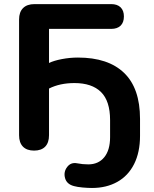

<svg xmlns="http://www.w3.org/2000/svg" viewBox="-20 -725 752 935"><path d="M340.2 181.2Q304.9 172 296.8 142.3Q288.6 112.7 306.9 88.4Q325.1 64.1 356 70.3Q382.5 75.5 409.7 75.5Q459.2 75.5 487.6 40.9Q516.1 6.2 516.1 -57.5V-140Q516.1 -233.3 471.8 -276.9Q427.6 -320.5 342.5 -320.5Q271.4 -320.5 218.7 -293.8V-66.4Q218.7 -30.1 200 -10.8Q181.2 8.4 145.9 8.4Q110.6 8.4 91.8 -10.9Q72.9 -30.3 72.9 -66.4V-629.8Q72.9 -666.3 92.3 -685.6Q111.6 -705 148.1 -705H521.6Q551.1 -705 567.3 -689.3Q583.4 -673.5 583.4 -645Q583.4 -615.8 567.3 -600Q551.1 -584.3 521.6 -584.3H218.7V-418.3Q242.7 -429.9 281.6 -437.3Q320.4 -444.7 359.4 -444.7Q506.8 -444.7 584.4 -369.9Q661.9 -295.2 661.9 -146V-63.5Q661.9 16.5 633.1 73.9Q604.3 131.2 551.2 160.8Q498.2 190.4 428.1 190.4Q408.3 190.4 382.5 188.1Q356.6 185.8 340.2 181.2Z"/></svg>

Font: SN Pro Thin
Style: Regular
Weight: 200
Designer: Tobias Whetton
Foundry: Supernotes
Version: Version 1.003;Glyphs 3.3 (3324)